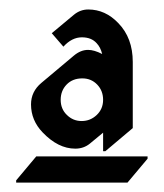

<svg xmlns="http://www.w3.org/2000/svg" viewBox="-20 -826 351 411"><path d="M57.6 -491.2H295.9V-486.3L252.9 -435.1H14.6V-439.9ZM168.9 -805.7Q205.6 -805.7 233.4 -776.4Q264.2 -744.6 264.2 -693.4V-551.8L205.6 -502.4H200.7V-542L172.4 -518.6Q159.2 -507.8 141.1 -507.8Q104.5 -507.8 71.3 -542.5Q46.4 -568.4 46.4 -602.5Q46.4 -629.9 68.4 -648.4L138.2 -707Q152.8 -719.2 168.5 -719.2Q181.6 -719.2 198.7 -710.4Q195.3 -724.6 187 -733.4Q175.8 -746.1 155.3 -746.1Q133.8 -746.1 115.7 -726.1L90.8 -754.9L138.2 -794.4Q151.9 -805.7 168.9 -805.7ZM156.2 -658.2Q135.3 -658.2 122.6 -645Q109.9 -631.8 109.9 -612.3Q109.9 -592.8 123 -580.1Q136.2 -566.9 154.8 -566.9Q173.3 -566.9 187 -579.8Q200.7 -592.8 200.7 -612.3Q200.7 -631.8 188 -645Q175.3 -658.2 156.2 -658.2Z"/></svg>

Font: Gothica
Style: Book
Weight: 400
Designer: Wojciech Kalinowski "wmk69" (wmk69@o2.pl)
Foundry: Wojciech Kalinowski "wmk69" (wmk69@o2.pl)
Version: Version 2.1.0; 2021-05-14